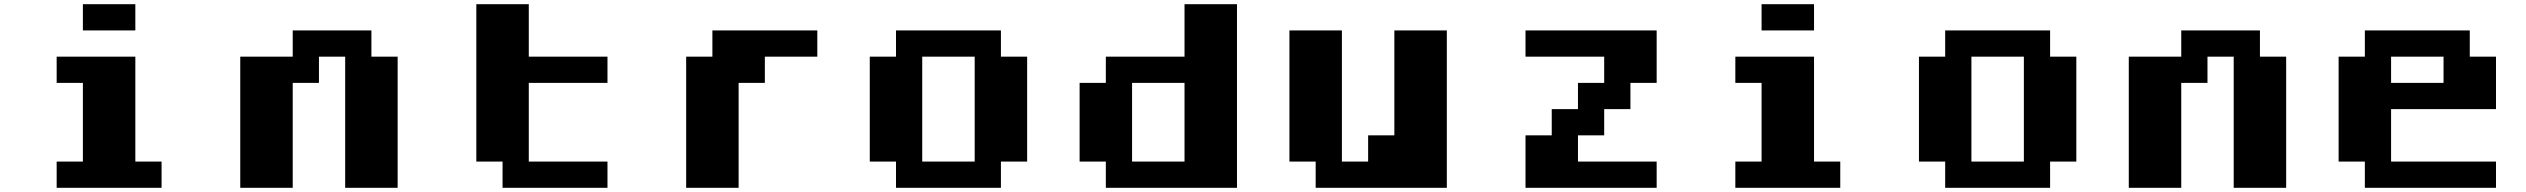

<svg xmlns="http://www.w3.org/2000/svg" viewBox="-20 -895 12040 915"><path d="M375 -875H625V-750H375ZM250 -625H625V-125H750V0H250V-125H375V-500H250Z M1375 -750H1750V-625H1875V0H1625V-625H1500V-500H1375V0H1125V-625H1375Z M2250 -875H2500V-625H2875V-500H2500V-125H2875V0H2375V-125H2250Z M3375 -750H3875V-625H3625V-500H3500V0H3250V-625H3375Z M4250 -750H4750V-625H4875V-125H4750V0H4250V-125H4125V-625H4250ZM4375 -625V-125H4625V-625Z M5625 -875H5875V0H5250V-125H5125V-500H5250V-625H5625ZM5375 -500V-125H5625V-500Z M6125 -750H6375V-125H6500V-250H6625V-750H6875V0H6250V-125H6125Z M7250 -750H7875V-500H7750V-375H7625V-250H7500V-125H7875V0H7250V-250H7375V-375H7500V-500H7625V-625H7250Z M8375 -875H8625V-750H8375ZM8250 -625H8625V-125H8750V0H8250V-125H8375V-500H8250Z M9250 -750H9750V-625H9875V-125H9750V0H9250V-125H9125V-625H9250ZM9375 -625V-125H9625V-625Z M10375 -750H10750V-625H10875V0H10625V-625H10500V-500H10375V0H10125V-625H10375Z M11250 -750H11750V-625H11875V-375H11375V-125H11875V0H11250V-125H11125V-625H11250ZM11375 -625V-500H11625V-625Z"/></svg>

Font: Dogica
Style: Bold
Weight: 700
Monospace: yes
Designer: Roberto Mocci
Version: Version 001.000